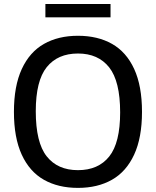

<svg xmlns="http://www.w3.org/2000/svg" viewBox="-20 -928 778 958"><path d="M49.5 -370Q49.5 -499 88.8 -583.8Q128 -668.5 199.5 -709Q271 -749.5 369 -749.5Q467.5 -749.5 539 -709Q610.5 -668.5 649.5 -583.8Q688.5 -499 688.5 -370Q688.5 -241 649.2 -156.2Q610 -71.5 538.5 -31Q467 9.5 369 9.5Q270.5 9.5 199 -31Q127.5 -71.5 88.5 -156.2Q49.5 -241 49.5 -370ZM579.5 -367Q579.5 -522.5 524.8 -591.8Q470 -661 369 -661Q268 -661 213.2 -593Q158.5 -525 158.5 -373Q158.5 -217 213 -148Q267.5 -79 369 -79Q470.5 -79 525 -147.2Q579.5 -215.5 579.5 -367ZM206.5 -841.5V-908H531.5V-841.5Z"/></svg>

Font: Encode Sans Medium
Style: Regular
Weight: 500
Designer: Multiple Designers
Foundry: Impallari Type
Version: Version 2.000